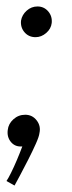

<svg xmlns="http://www.w3.org/2000/svg" viewBox="-27 -441 223 594"><path d="M83 -326Q62 -326 49 -341Q36 -356 38 -377Q41 -395 55.5 -408Q70 -421 89 -421Q109 -421 122 -406Q135 -391 133 -370Q131 -352 116 -339Q101 -326 83 -326ZM-3 -39Q-1 -58 14.5 -72Q30 -86 51 -86Q73 -86 86.5 -68.5Q100 -51 95 -29Q94 -19 84 3.5Q74 26 60.5 52.5Q47 79 35 101.5Q23 124 18 133L-7 119Q-2 112 7 94Q16 76 25.5 53.5Q35 31 42 12Q20 14 7 -1.5Q-6 -17 -3 -39Z"/></svg>

Font: Kulim Park Light
Style: Italic
Weight: 300
Italic angle: -8°
Designer: Noponies / Dale Sattler
Foundry: Noponies
Version: Version 1.000; ttfautohint (v1.8.3)